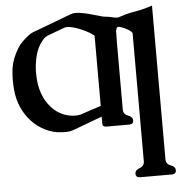

<svg xmlns="http://www.w3.org/2000/svg" viewBox="-59 -653 964 997"><g transform="rotate(-5 423.5 -154.5)"><path d="M571.8 -71.3Q571.8 -45.9 596.2 -37.4Q620.6 -28.8 620.6 -10.3Q620.6 9.8 598.1 9.8H479.5Q459.5 9.8 459.5 -6.3V-43.9L310.1 11.7Q292 18.6 274.4 19.5Q257.3 19.5 248.5 19Q202.6 17.6 161.4 -2.9Q120.1 -23.4 91.8 -54.2Q27.3 -123.5 18.6 -221.7Q16.1 -247.6 16.1 -272.9Q16.1 -303.7 20 -333Q27.8 -385.7 61 -438.5Q78.6 -466.8 117.7 -496.6Q131.3 -507.8 150.9 -514.6Q199.2 -532.7 247.8 -550.8Q296.4 -568.8 344.7 -587.4Q358.9 -592.3 370.1 -592.3H372.6Q412.1 -590.3 463.4 -574.2Q472.7 -571.8 502 -563.5Q509.3 -560.5 524.4 -559.1Q539.6 -557.6 553.7 -554.2Q575.7 -548.8 585.9 -548.8Q588.9 -548.8 589.8 -549.3Q601.6 -553.7 627 -561Q657.2 -569.3 690.2 -574.5Q723.1 -579.6 770 -595.7V205.6Q770 231 794.4 239.5Q818.8 248 818.8 267.1Q818.8 287.1 796.4 287.1H630.9Q608.4 287.1 608.4 267.1Q608.4 248 632.8 239.5Q657.2 231 657.2 206.1V-459.5Q657.2 -472.2 615.7 -491.7Q596.7 -500.5 586.4 -500.5Q578.6 -500.5 576.2 -492.7L572.3 -477.1L572.8 -468.8Q572.8 -462.4 572.3 -451.7Q572.3 -445.8 572 -439.5Q571.8 -433.1 571.8 -425.8ZM459.5 -465.3Q439 -483.9 395.8 -502.7Q352.5 -521.5 323.7 -522.9H321.8Q312.5 -522.9 302.7 -519.5Q280.8 -511.2 259.3 -503.2Q237.8 -495.1 216.8 -487.3Q204.1 -481.9 196.8 -474.1Q161.6 -436.5 149.4 -382.3Q139.6 -340.3 139.6 -299.8Q139.6 -286.1 140.6 -272Q146.5 -188.5 186 -135.3Q223.6 -83 280.8 -66.9Q302.2 -61 323.2 -61Q330.6 -61 337.4 -61.5Q349.1 -62.5 364.7 -68.4Q372.6 -71.3 402.8 -81.3Q433.1 -91.3 459.5 -99.6Z"/></g></svg>

Font: Caudex
Style: Bold
Weight: 700
Version: Version 1.01